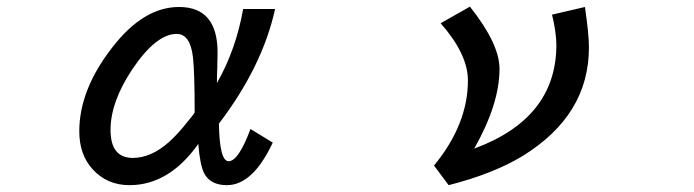

<svg xmlns="http://www.w3.org/2000/svg" viewBox="-20 -541 2040 564"><path d="M781.2 -122.1Q722.7 2.9 646.5 2.9Q598.6 2.9 580.1 -31.2Q567.4 -55.7 562.5 -118.2Q476.6 2.9 360.4 2.9Q294.9 2.9 252.9 -43Q212.9 -85.9 212.9 -155.3Q212.9 -277.3 309.6 -401.4Q401.4 -520.5 505.9 -520.5Q619.1 -520.5 619.1 -386.7Q619.1 -375 618.2 -339.8Q617.2 -325.2 617.2 -296.9Q672.9 -394.5 694.3 -514.6H788.1Q751 -345.7 623 -177.7Q625 -67.4 651.4 -67.4Q680.7 -67.4 715.8 -162.1ZM551.8 -210.9Q551.8 -328.1 546.9 -372.1Q539.1 -441.4 499 -441.4Q438.5 -441.4 368.2 -336.9Q304.7 -241.2 304.7 -159.2Q304.7 -77.1 370.1 -77.1Q423.8 -77.1 476.6 -124Q497.1 -142.6 517.6 -167Q551.8 -208 551.8 -210.9Z M1698.2 -520.5Q1710 -441.4 1710 -401.4Q1710 -203.1 1515.6 -83Q1428.7 -30.3 1297.9 2.9L1254.9 -54.7Q1354.5 -175.8 1354.5 -304.7Q1354.5 -381.8 1274.4 -472.7L1360.4 -521.5Q1447.3 -412.1 1447.3 -338.9Q1447.3 -235.4 1373 -104.5Q1614.3 -193.4 1614.3 -409.2Q1614.3 -445.3 1601.6 -498Z"/></svg>

Font: MotoyaLCedar
Style: W3 mono
Weight: 400
Version: Version 1.01